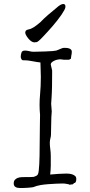

<svg xmlns="http://www.w3.org/2000/svg" viewBox="-20 -937 451 962"><path d="M107.4 -778.3Q108.4 -786.1 121.1 -789.1Q131.8 -791 138.7 -794.9Q151.4 -800.8 162.1 -809.6Q167 -813.5 171.9 -817.4Q176.8 -821.3 181.6 -825.2Q191.4 -835 201.2 -844.7Q210.9 -853.5 220.7 -862.3Q243.2 -880.9 261.7 -896.5Q285.2 -918 297.9 -917Q309.6 -916 307.6 -900.4Q306.6 -890.6 288.1 -863.3Q268.6 -835 243.2 -805.7Q217.8 -776.4 194.3 -752Q169.9 -725.6 162.1 -725.6Q159.2 -725.6 157.2 -725.6Q155.3 -724.6 152.3 -724.6Q136.7 -725.6 121.1 -745.1Q106.4 -763.7 106.4 -774.4ZM241.2 -584V-568.4Q241.2 -536.1 240.7 -505.4Q240.2 -474.6 238.3 -446.3Q237.3 -426.8 236.3 -417L239.3 -378.9Q238.3 -369.1 237.3 -349.6Q236.3 -329.1 236.3 -306.2Q236.3 -283.2 235.4 -261.7Q235.4 -253.9 232.4 -243.2Q231.4 -239.3 230.5 -233.9Q229.5 -228.5 229.5 -222.7Q229.5 -207 231.9 -190.4Q234.4 -173.8 234.4 -155.3V-106.4Q234.4 -93.8 233.4 -83.5Q232.4 -73.2 231.4 -62.5Q253.9 -64.5 273.9 -65.9Q293.9 -67.4 313.5 -67.4Q319.3 -67.4 328.1 -66.4Q336.9 -65.4 344.2 -62.5Q351.6 -59.6 356.9 -54.7Q362.3 -49.8 362.3 -41Q362.3 -19.5 350.6 -19.5L349.6 -17.6Q347.7 -16.6 346.7 -15.6Q343.8 -12.7 341.8 -12.7Q335.9 -13.7 332 -11.7Q330.1 -10.7 328.1 -11.7Q327.1 -12.7 324.2 -13.7Q321.3 -14.6 313.5 -15.6Q305.7 -17.6 293.9 -17.6Q279.3 -17.6 260.3 -16.6Q241.2 -15.6 221.2 -14.2Q201.2 -12.7 183.6 -9.8Q159.2 -4.9 154.3 -2Q148.4 1 138.2 2Q127.9 2.9 117.2 3.9Q106.4 4.9 95.7 4.9Q85 4.9 78.1 4.9Q65.4 4.9 57.1 -0.5Q48.8 -5.9 48.8 -17.6Q48.8 -29.3 54.2 -35.6Q59.6 -42 68.4 -45.4Q77.1 -48.8 87.4 -49.3Q97.7 -49.8 107.4 -49.8H127.9Q135.7 -50.8 140.1 -50.3Q144.5 -49.8 149.4 -50.8Q153.3 -51.8 163.1 -56.6Q168.9 -59.6 170.9 -66.4Q174.8 -76.2 176.8 -115.7Q178.7 -155.3 178.7 -204.1Q178.7 -227.5 179.2 -251Q179.7 -274.4 179.7 -295.9Q179.7 -317.4 180.2 -334.5Q180.7 -351.6 180.7 -361.3Q175.8 -412.1 180.7 -462.9Q184.6 -503.9 184.6 -551.8Q184.6 -571.3 183.6 -588.9Q182.6 -606.4 182.6 -624Q178.7 -624 164.1 -626.5Q149.4 -628.9 133.8 -631.8Q118.2 -634.8 105.5 -634.8Q92.8 -634.8 91.8 -635.7Q87.9 -638.7 85.9 -643.6Q84 -648.4 84 -653.3Q84 -662.1 87.4 -672.9Q90.8 -683.6 104.5 -683.6Q115.2 -683.6 126.5 -680.7Q137.7 -677.7 147.5 -677.7Q152.3 -677.7 169.9 -678.2Q187.5 -678.7 207.5 -679.2Q227.5 -679.7 243.7 -681.2Q259.8 -682.6 261.7 -683.6Q267.6 -685.5 272 -687.5Q276.4 -689.5 281.2 -691.4Q286.1 -693.4 291 -695.3Q295.9 -697.3 302.7 -697.3Q307.6 -697.3 314 -696.8Q320.3 -696.3 326.2 -694.3Q332 -692.4 335.9 -688.5Q339.8 -684.6 339.8 -677.7Q339.8 -668 336.9 -656.2V-654.3L335.9 -649.4V-647.5Q335 -646.5 335 -643.6V-640.6Q333 -643.6 328.1 -638.7Q327.1 -637.7 323.2 -637.7H299.8L285.2 -639.6H277.3Q273.4 -639.6 265.6 -637.7Q257.8 -635.7 251 -632.3Q244.1 -628.9 239.3 -624.5Q234.4 -620.1 234.4 -614.3V-613.3Z"/></svg>

Font: ToneOZ-YinPZ-Tsuipita-TC
Style: Regular
Weight: 400
Designer: ÂÆ£ÂøóÂáåJeffrey Xuan(jeffreyx@gmail.com, ToneOZ.com) ÈòøÂù§(cjkFonts)
Foundry: ToneOZ
Version: Version 0.24071